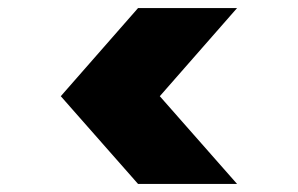

<svg xmlns="http://www.w3.org/2000/svg" viewBox="-20 -584 740 477"><path d="M569 -127H323L131 -345L323 -564H569L377 -345Z"/></svg>

Font: Parkinsans Light ExtraBold
Style: Regular
Weight: 800
Version: Version 1.000